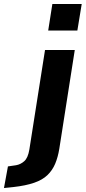

<svg xmlns="http://www.w3.org/2000/svg" viewBox="-130 -755 432 968"><path d="M113 -601 134 -735H282L260 -601ZM-110 193 -90 84 -49 78Q-26 74 -7.5 57.5Q11 41 18 -1L97 -503H247L169 -5Q162 38 148 71Q134 104 109 128Q84 152 42 166.5Q0 181 -62 188Z"/></svg>

Font: Nunito Sans 7pt Condensed ExtraBold
Style: Italic
Weight: 800
Width: 3
Italic angle: -9°
Designer: Vernon Adams
Foundry: Vernon Adams
Version: Version 3.101;gftools[0.9.27]